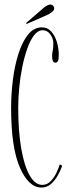

<svg xmlns="http://www.w3.org/2000/svg" viewBox="-20 -834 314 864"><path d="M166.5 10Q109 10 69.5 -80Q30 -170 30 -349Q30 -411 38 -474.8Q46 -538.5 63 -592Q80 -645.5 106.2 -678.2Q132.5 -711 169 -711Q193.5 -711 210.2 -692.5Q227 -674 235.8 -645.5Q244.5 -617 244.5 -586.5Q244.5 -566 240.5 -559Q236.5 -552 229 -552Q214.5 -552 214.5 -581Q214.5 -594.5 217.2 -605.2Q220 -616 220 -640Q220 -660 206.5 -679Q193 -698 172.5 -698Q151 -698 133.5 -675.5Q116 -653 102.8 -615.5Q89.5 -578 80.2 -532.2Q71 -486.5 66.5 -439Q62 -391.5 62 -350Q62 -244 75.5 -165.8Q89 -87.5 113.5 -44.8Q138 -2 170 -2Q192.5 -2 208.5 -19Q224.5 -36 234.8 -58Q245 -80 249 -94.5L260 -88Q251.5 -64.5 238.5 -42Q225.5 -19.5 207.8 -4.8Q190 10 166.5 10ZM99.5 -726 97.5 -730.5 177.5 -799.5Q184.5 -805.5 192.2 -809.5Q200 -813.5 207 -813.5Q217 -813.5 222 -804Q224 -800.5 224 -797Q224 -787.5 213.2 -779.2Q202.5 -771 191 -766Z"/></svg>

Font: Imbue 100pt Thin
Style: Regular
Weight: 100
Designer: Tyler Finck
Foundry: Etcetera Type Company
Version: Version 1.102; ttfautohint (v1.8.3)